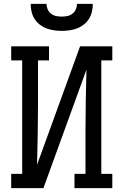

<svg xmlns="http://www.w3.org/2000/svg" viewBox="-20 -975 640 995"><path d="M38 0V-74H95V-662H38V-735H234V-662H177V-441Q177 -361 175.5 -281Q174 -201 172 -121L395 -735H562V-662H505V-74H562V0H366V-74H423V-294Q423 -374 424.5 -454Q426 -534 428 -614L205 0ZM300 -815Q280 -815 259.5 -818Q239 -821 220.5 -828Q202 -835 185.5 -848Q169 -861 158.5 -878Q148 -895 143.5 -915Q139 -935 139 -955H221Q221 -940 227 -926.5Q233 -913 244.5 -904Q256 -895 270.5 -892Q285 -889 300 -889Q315 -889 329.5 -892Q344 -895 355.5 -904Q367 -913 373 -926.5Q379 -940 379 -955H461Q461 -935 456.5 -915Q452 -895 441.5 -878Q431 -861 414.5 -848Q398 -835 379.5 -828Q361 -821 340.5 -818Q320 -815 300 -815Z"/></svg>

Font: Iosevka Slab Extended
Style: Regular
Weight: 400
Width: 7
Monospace: yes
Designer: Belleve Invis
Foundry: Belleve Invis
Version: Version 11.1.1; ttfautohint (v1.8.3)